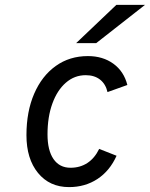

<svg xmlns="http://www.w3.org/2000/svg" viewBox="-20 -752 612 784"><path d="M262 12Q182.5 12 135.2 -45.8Q88 -103.5 88 -200Q88 -296.5 119.5 -369.2Q151 -442 207.5 -482.5Q264 -523 339 -523Q400 -523 443 -491.8Q486 -460.5 500 -405L419 -376Q411.5 -409 388.5 -427Q365.5 -445 330 -445Q284 -445 248.8 -414.2Q213.5 -383.5 193.8 -329Q174 -274.5 174 -203Q174 -138 198.5 -102.5Q223 -67 268 -67Q307 -67 336.8 -86.5Q366.5 -106 385 -144L456 -116Q428.5 -54.5 378 -21.2Q327.5 12 262 12ZM291 -576 455 -732H572L373 -576Z"/></svg>

Font: Overpass
Style: Italic
Weight: 400
Italic angle: -10°
Designer: Delve Withrington, Dave Bailey, Thomas Jockin
Foundry: Delve Fonts LLC
Version: Version 4.000